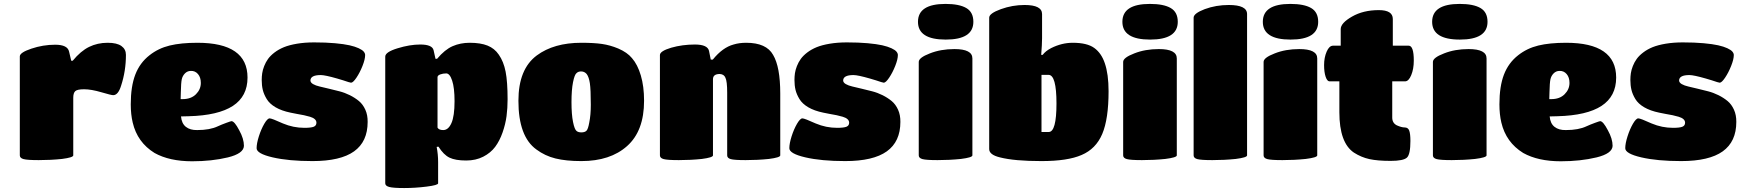

<svg xmlns="http://www.w3.org/2000/svg" viewBox="-20 -805 8801 970"><path d="M350.1 -311V-20Q350.1 -9.3 293 -2Q237.3 3.9 175.8 3.9Q118.2 3.9 99.1 -1.2Q80.1 -6.3 80.1 -20V-520Q80.1 -539.6 138.2 -559.1Q197.3 -579.1 258.8 -579.1Q321.8 -579.1 329.1 -543.9L339.8 -498H347.2Q387.7 -547.4 430.2 -568.1Q472.7 -588.9 523.9 -588.9Q570.8 -588.9 593.5 -572.5Q616.2 -556.2 616.2 -527.8Q616.2 -446.3 591.8 -372.1Q577.1 -324.2 551.8 -324.2Q542 -324.2 492.2 -338.9Q440.9 -354 404.8 -354Q370.6 -354 360.4 -344.7Q350.1 -335.4 350.1 -311Z M994.6 -386.2Q994.6 -414.1 980.2 -430.9Q965.8 -447.8 943.4 -446.8Q926.3 -446.3 914.3 -434.1Q902.3 -421.9 898.4 -404.8Q894.5 -386.7 893.6 -339.8L892.6 -304.2H902.3Q945.3 -304.2 970 -328.9Q994.6 -353.5 994.6 -386.2ZM933.6 -217.8 894.5 -216.8Q897.5 -181.2 919.2 -164.1Q940.9 -147 976.6 -147.9Q1040.5 -147.9 1080.6 -167Q1098.6 -175.3 1122.6 -184.1Q1146.5 -192.9 1149.4 -192.9Q1164.6 -192.9 1188.5 -147Q1212.4 -104 1212.4 -67.9Q1210.9 -29.3 1131.3 -9.8Q1049.8 9.8 950.7 9.8Q835.9 9.8 760.7 -32.2Q673.8 -85.9 650.4 -186Q640.6 -227.1 640.6 -277.8Q640.6 -368.7 663.6 -428.2Q686.5 -487.8 735.4 -525.9Q779.8 -561 837.2 -575Q894.5 -588.9 977.5 -588.9Q1230.5 -588.9 1230.5 -413.1Q1230.5 -318.4 1156.5 -270Q1082.5 -221.7 933.6 -217.8Z M1558.6 8.8Q1438 8.8 1357.2 -10Q1276.4 -28.8 1276.4 -56.2Q1276.4 -80.1 1287.8 -116.2Q1299.3 -152.3 1315.2 -179.7Q1331.1 -207 1342.3 -207Q1353 -207 1409.7 -181.2Q1461.9 -159.2 1517.6 -159.2Q1551.8 -159.2 1565.2 -164.8Q1578.6 -170.4 1578.6 -185.1Q1578.6 -195.3 1570.3 -202.9Q1562 -210.4 1546.4 -215.1Q1530.8 -219.7 1515.6 -222.9Q1500.5 -226.1 1480 -229.5Q1459.5 -232.9 1448.2 -235.8Q1402.8 -245.1 1372.3 -262.9Q1341.8 -280.8 1327.4 -304.7Q1313 -328.6 1307.6 -351.1Q1302.2 -373.5 1302.2 -400.9Q1302.2 -418.5 1304.7 -435.1Q1307.1 -451.7 1314.7 -471.2Q1322.3 -490.7 1334.2 -507.3Q1346.2 -523.9 1366.9 -539.8Q1387.7 -555.7 1414.6 -566.7Q1441.4 -577.6 1480.7 -584.2Q1520 -590.8 1567.4 -590.8Q1626 -590.8 1671.9 -586.7Q1717.8 -582.5 1745.8 -576.2Q1773.9 -569.8 1792.2 -561.3Q1810.5 -552.7 1817.6 -544.2Q1824.7 -535.6 1824.7 -526.9Q1824.7 -505.4 1811.3 -471.7Q1797.9 -438 1780.8 -412.6Q1763.7 -387.2 1753.4 -387.2Q1750.5 -387.2 1740.5 -390.4Q1730.5 -393.6 1713.6 -399.2Q1696.8 -404.8 1683.6 -408.2Q1622.1 -425.8 1600.6 -425.8Q1548.3 -425.8 1548.3 -397.9Q1548.8 -387.7 1561.8 -380.1Q1574.7 -372.6 1595.2 -367.9Q1615.7 -363.3 1641.6 -356.9Q1667.5 -350.6 1694.6 -343.8Q1721.7 -336.9 1747.6 -324Q1773.4 -311 1793.5 -294.4Q1813.5 -277.8 1825.7 -250.7Q1837.9 -223.6 1837.4 -189Q1837.4 -89.4 1768.8 -40.3Q1700.2 8.8 1558.6 8.8Z M2219.2 -147.9Q2245.1 -147.9 2260.7 -183.1Q2276.4 -218.3 2276.4 -293.9Q2276.4 -360.8 2264.4 -397.5Q2252.4 -434.1 2234.4 -434.1Q2217.8 -434.1 2204.1 -429Q2190.4 -423.8 2190.4 -415V-160.2Q2197.3 -147.9 2219.2 -147.9ZM2353 -588.9Q2407.7 -588.9 2443.1 -574.7Q2478.5 -560.5 2500 -528.8Q2524.4 -494.1 2534.4 -442.9Q2544.4 -391.6 2544.4 -303.2Q2544.4 -258.8 2539.1 -218.3Q2533.7 -177.7 2519 -135.7Q2504.4 -93.8 2481.7 -63.2Q2459 -32.7 2421.4 -13.4Q2383.8 5.9 2335 5.9Q2280.8 5.9 2251 -8.5Q2221.2 -22.9 2195.3 -64L2186 -63Q2193.4 -25.4 2193.4 14.2V121.1Q2193.4 130.4 2135.7 137.7Q2078.1 145 2022 145Q1966.8 145 1946.5 139.6Q1926.3 134.3 1926.3 121.1V-519Q1926.3 -542 1988.3 -561Q2050.3 -580.1 2103 -580.1Q2163.1 -580.1 2170.4 -551.8L2180.2 -507.8H2188Q2227.5 -554.7 2266.8 -571.8Q2306.2 -588.9 2353 -588.9Z M2917 8.8Q2839.8 8.8 2786.4 -4.4Q2732.9 -17.6 2689.9 -49.8Q2599.1 -115.2 2599.1 -295.9Q2599.1 -456.1 2691.9 -524.9Q2778.3 -588.9 2917 -588.9Q2980 -588.9 3021 -583Q3062 -577.1 3103 -560.1Q3148.9 -540.5 3172.9 -511.2Q3201.2 -479 3217.5 -423.8Q3233.9 -368.7 3233.9 -295.9Q3233.9 -143.1 3147.9 -66.9Q3063 8.8 2917 8.8ZM2943.8 -431.2Q2933.1 -443.4 2917.7 -444.1Q2902.3 -444.8 2893.1 -436Q2882.8 -428.7 2875 -389.9Q2867.2 -351.1 2867.2 -289.1Q2867.2 -227.1 2875 -188.7Q2882.8 -150.4 2893.1 -143.1Q2901.4 -136.2 2917 -136.2Q2934.6 -136.2 2942.9 -144.5Q2951.2 -152.8 2957 -186Q2964.8 -224.1 2964.8 -275.9Q2964.8 -353 2960 -384.8Q2955.1 -416.5 2943.8 -431.2Z M3921.9 -332V-20Q3921.9 -9.3 3864.7 -2Q3807.6 3.9 3747.1 3.9Q3689.5 3.9 3671.6 -1.2Q3653.8 -6.3 3653.8 -20V-336.9Q3653.8 -394.5 3645 -412.1Q3638.2 -429.7 3616.7 -431.2Q3582 -431.2 3582 -404.8V-20Q3582 -9.3 3525.9 -2Q3470.2 3.9 3409.7 3.9Q3352.1 3.9 3333 -1.2Q3314 -6.3 3314 -20V-526.9Q3314 -546.9 3371.1 -564Q3427.2 -580.1 3490.7 -580.1Q3554.7 -580.1 3562 -547.9L3570.8 -503.9H3581.1Q3630.9 -565.4 3686 -580.1Q3714.4 -588.9 3750 -588.9Q3851.6 -588.9 3885.7 -527.8Q3921.9 -467.3 3921.9 -332Z M4250 8.8Q4129.4 8.8 4048.6 -10Q3967.8 -28.8 3967.8 -56.2Q3967.8 -80.1 3979.2 -116.2Q3990.7 -152.3 4006.6 -179.7Q4022.5 -207 4033.7 -207Q4044.4 -207 4101.1 -181.2Q4153.3 -159.2 4209 -159.2Q4243.2 -159.2 4256.6 -164.8Q4270 -170.4 4270 -185.1Q4270 -195.3 4261.7 -202.9Q4253.4 -210.4 4237.8 -215.1Q4222.2 -219.7 4207 -222.9Q4191.9 -226.1 4171.4 -229.5Q4150.9 -232.9 4139.6 -235.8Q4094.2 -245.1 4063.7 -262.9Q4033.2 -280.8 4018.8 -304.7Q4004.4 -328.6 3999 -351.1Q3993.7 -373.5 3993.7 -400.9Q3993.7 -418.5 3996.1 -435.1Q3998.5 -451.7 4006.1 -471.2Q4013.7 -490.7 4025.6 -507.3Q4037.6 -523.9 4058.3 -539.8Q4079.1 -555.7 4106 -566.7Q4132.8 -577.6 4172.1 -584.2Q4211.4 -590.8 4258.8 -590.8Q4317.4 -590.8 4363.3 -586.7Q4409.2 -582.5 4437.3 -576.2Q4465.3 -569.8 4483.6 -561.3Q4502 -552.7 4509 -544.2Q4516.1 -535.6 4516.1 -526.9Q4516.1 -505.4 4502.7 -471.7Q4489.3 -438 4472.2 -412.6Q4455.1 -387.2 4444.8 -387.2Q4441.9 -387.2 4431.9 -390.4Q4421.9 -393.6 4405 -399.2Q4388.2 -404.8 4375 -408.2Q4313.5 -425.8 4292 -425.8Q4239.7 -425.8 4239.7 -397.9Q4240.2 -387.7 4253.2 -380.1Q4266.1 -372.6 4286.6 -367.9Q4307.1 -363.3 4333 -356.9Q4358.9 -350.6 4386 -343.8Q4413.1 -336.9 4439 -324Q4464.8 -311 4484.9 -294.4Q4504.9 -277.8 4517.1 -250.7Q4529.3 -223.6 4528.8 -189Q4528.8 -89.4 4460.2 -40.3Q4391.6 8.8 4250 8.8Z M4892.6 -509.8V-20Q4892.6 -9.3 4834.5 -2Q4777.3 3.9 4716.8 3.9Q4659.2 3.9 4640.4 -1.2Q4621.6 -6.3 4621.6 -20V-492.2Q4621.6 -513.7 4677.7 -535.2Q4732.9 -557.1 4801.8 -557.1Q4892.6 -557.1 4892.6 -509.8ZM4756.8 -785.2Q4826.2 -785.2 4861.8 -764.4Q4897.5 -743.7 4897.5 -694.8Q4897.5 -605 4757.8 -605Q4617.7 -605 4617.7 -694.8Q4617.7 -785.2 4756.8 -785.2Z M5241.7 -426.8V-138.2H5278.3Q5317.4 -138.2 5317.4 -282.2Q5317.4 -426.8 5277.3 -426.8ZM5399.4 -588.9Q5472.2 -588.9 5508.3 -562.7Q5544.4 -536.6 5561.5 -485.8Q5580.6 -430.7 5580.6 -344.2Q5580.6 -203.6 5548.6 -128.2Q5516.6 -52.7 5444.3 -22Q5374 8.8 5241.7 8.8Q5105 8.8 5032.2 -9.8Q4977.5 -22.9 4977.5 -51.8V-715.8Q4977.5 -737.3 5036.6 -758.8Q5094.7 -779.8 5156.2 -779.8Q5244.6 -779.8 5244.6 -733.9V-611.8Q5244.6 -581.5 5240.2 -527.8H5247.6Q5262.2 -547.4 5290.5 -562Q5344.2 -588.9 5399.4 -588.9Z M5925.3 -509.8V-20Q5925.3 -9.3 5867.2 -2Q5810.1 3.9 5749.5 3.9Q5691.9 3.9 5673.1 -1.2Q5654.3 -6.3 5654.3 -20V-492.2Q5654.3 -513.7 5710.4 -535.2Q5765.6 -557.1 5834.5 -557.1Q5925.3 -557.1 5925.3 -509.8ZM5789.6 -785.2Q5858.9 -785.2 5894.5 -764.4Q5930.2 -743.7 5930.2 -694.8Q5930.2 -605 5790.5 -605Q5650.4 -605 5650.4 -694.8Q5650.4 -785.2 5789.6 -785.2Z M6280.3 -733.9V-20Q6280.3 -9.3 6223.1 -2Q6166 3.9 6105 3.9Q6047.4 3.9 6028.8 -1.2Q6010.3 -6.3 6010.3 -20V-715.8Q6010.3 -737.3 6066.4 -758.8Q6123 -779.8 6188 -779.8Q6280.3 -779.8 6280.3 -733.9Z M6634.8 -509.8V-20Q6634.8 -9.3 6576.7 -2Q6519.5 3.9 6459 3.9Q6401.4 3.9 6382.6 -1.2Q6363.8 -6.3 6363.8 -20V-492.2Q6363.8 -513.7 6419.9 -535.2Q6475.1 -557.1 6543.9 -557.1Q6634.8 -557.1 6634.8 -509.8ZM6499 -785.2Q6568.4 -785.2 6604 -764.4Q6639.6 -743.7 6639.6 -694.8Q6639.6 -605 6500 -605Q6359.9 -605 6359.9 -694.8Q6359.9 -785.2 6499 -785.2Z M6819.8 -34.2Q6746.6 -84 6746.6 -237.8V-394H6696.8Q6685.1 -394 6677.2 -417.2Q6669.4 -440.4 6669.4 -476.1Q6669.4 -514.2 6682.4 -544.2Q6695.3 -574.2 6714.8 -574.2H6753.4V-658.2Q6753.4 -688.5 6810.5 -721.2Q6867.2 -753.9 6945.8 -753.9Q7016.6 -753.9 7016.6 -709V-574.2H7096.7Q7122.6 -574.2 7122.6 -499Q7122.6 -456.5 7109.6 -425.3Q7096.7 -394 7078.6 -394H7013.7V-210.9Q7013.7 -183.6 7036.6 -171.9Q7060.5 -161.1 7076.7 -161.1Q7093.8 -161.1 7099.6 -145Q7105.5 -128.9 7105.5 -92.8Q7105.5 -24.9 7087.9 -8.8Q7069.8 7.8 7005.9 7.8Q6939.9 7.8 6898.4 -1.2Q6856.9 -10.3 6819.8 -34.2Z M7490.2 -509.8V-20Q7490.2 -9.3 7432.1 -2Q7375 3.9 7314.5 3.9Q7256.8 3.9 7238 -1.2Q7219.2 -6.3 7219.2 -20V-492.2Q7219.2 -513.7 7275.4 -535.2Q7330.6 -557.1 7399.4 -557.1Q7490.2 -557.1 7490.2 -509.8ZM7354.5 -785.2Q7423.8 -785.2 7459.5 -764.4Q7495.1 -743.7 7495.1 -694.8Q7495.1 -605 7355.5 -605Q7215.3 -605 7215.3 -694.8Q7215.3 -785.2 7354.5 -785.2Z M7909.2 -386.2Q7909.2 -414.1 7894.8 -430.9Q7880.4 -447.8 7857.9 -446.8Q7840.8 -446.3 7828.9 -434.1Q7816.9 -421.9 7813 -404.8Q7809.1 -386.7 7808.1 -339.8L7807.1 -304.2H7816.9Q7859.9 -304.2 7884.5 -328.9Q7909.2 -353.5 7909.2 -386.2ZM7848.1 -217.8 7809.1 -216.8Q7812 -181.2 7833.7 -164.1Q7855.5 -147 7891.1 -147.9Q7955.1 -147.9 7995.1 -167Q8013.2 -175.3 8037.1 -184.1Q8061 -192.9 8064 -192.9Q8079.1 -192.9 8103 -147Q8127 -104 8127 -67.9Q8125.5 -29.3 8045.9 -9.8Q7964.4 9.8 7865.2 9.8Q7750.5 9.8 7675.3 -32.2Q7588.4 -85.9 7564.9 -186Q7555.2 -227.1 7555.2 -277.8Q7555.2 -368.7 7578.1 -428.2Q7601.1 -487.8 7649.9 -525.9Q7694.3 -561 7751.7 -575Q7809.1 -588.9 7892.1 -588.9Q8145 -588.9 8145 -413.1Q8145 -318.4 8071 -270Q7997.1 -221.7 7848.1 -217.8Z M8473.1 8.8Q8352.5 8.8 8271.7 -10Q8190.9 -28.8 8190.9 -56.2Q8190.9 -80.1 8202.4 -116.2Q8213.9 -152.3 8229.7 -179.7Q8245.6 -207 8256.8 -207Q8267.6 -207 8324.2 -181.2Q8376.5 -159.2 8432.1 -159.2Q8466.3 -159.2 8479.7 -164.8Q8493.2 -170.4 8493.2 -185.1Q8493.2 -195.3 8484.9 -202.9Q8476.6 -210.4 8460.9 -215.1Q8445.3 -219.7 8430.2 -222.9Q8415 -226.1 8394.5 -229.5Q8374 -232.9 8362.8 -235.8Q8317.4 -245.1 8286.9 -262.9Q8256.3 -280.8 8241.9 -304.7Q8227.5 -328.6 8222.2 -351.1Q8216.8 -373.5 8216.8 -400.9Q8216.8 -418.5 8219.2 -435.1Q8221.7 -451.7 8229.2 -471.2Q8236.8 -490.7 8248.8 -507.3Q8260.7 -523.9 8281.5 -539.8Q8302.2 -555.7 8329.1 -566.7Q8356 -577.6 8395.3 -584.2Q8434.6 -590.8 8481.9 -590.8Q8540.5 -590.8 8586.4 -586.7Q8632.3 -582.5 8660.4 -576.2Q8688.5 -569.8 8706.8 -561.3Q8725.1 -552.7 8732.2 -544.2Q8739.3 -535.6 8739.3 -526.9Q8739.3 -505.4 8725.8 -471.7Q8712.4 -438 8695.3 -412.6Q8678.2 -387.2 8668 -387.2Q8665 -387.2 8655 -390.4Q8645 -393.6 8628.2 -399.2Q8611.3 -404.8 8598.1 -408.2Q8536.6 -425.8 8515.1 -425.8Q8462.9 -425.8 8462.9 -397.9Q8463.4 -387.7 8476.3 -380.1Q8489.3 -372.6 8509.8 -367.9Q8530.3 -363.3 8556.2 -356.9Q8582 -350.6 8609.1 -343.8Q8636.2 -336.9 8662.1 -324Q8688 -311 8708 -294.4Q8728 -277.8 8740.2 -250.7Q8752.4 -223.6 8752 -189Q8752 -89.4 8683.3 -40.3Q8614.7 8.8 8473.1 8.8Z"/></svg>

Font: GGS TheRock Black
Style: Regular
Weight: 900
Designer: Rodrigo Fuenzalida (2012); Goodgame Studios (2014)
Foundry: Rodrigo Fuenzalida,2012;  GGS,2014
Version: Version 1.002 | FøM Mod